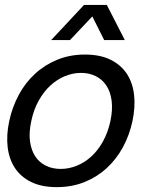

<svg xmlns="http://www.w3.org/2000/svg" viewBox="-20 -751 614 782"><path d="M17.6 -257.8Q29.8 -314.9 56.4 -364.5Q83 -414.1 122.6 -450.4Q162.1 -486.8 213.4 -507.8Q264.6 -528.8 326.2 -528.8Q387.7 -528.8 430.2 -507.8Q472.7 -486.8 496.6 -450.4Q520.5 -414.1 526.1 -364.5Q531.7 -314.9 519.5 -257.8Q507.3 -200.7 480.7 -151.6Q454.1 -102.5 414.8 -66.4Q375.5 -30.3 324.2 -9.5Q272.9 11.2 211.4 11.2Q149.9 11.2 107.4 -9.5Q64.9 -30.3 41 -66.4Q17.1 -102.5 11.2 -151.6Q5.4 -200.7 17.6 -257.8ZM107.4 -257.8Q97.2 -210.9 102.3 -174.6Q107.4 -138.2 124 -113.5Q140.6 -88.9 167.2 -75.9Q193.8 -63 227.1 -63Q260.3 -63 292.5 -75.9Q324.7 -88.9 351.8 -113.5Q378.9 -138.2 399.2 -174.6Q419.4 -210.9 429.7 -257.8Q439.5 -304.7 434.6 -341.3Q429.7 -377.9 413.1 -402.8Q396.5 -427.7 369.9 -440.9Q343.3 -454.1 310.1 -454.1Q276.9 -454.1 244.6 -440.9Q212.4 -427.7 185.3 -402.8Q158.2 -377.9 137.7 -341.3Q117.2 -304.7 107.4 -257.8ZM415 -731 488.3 -587.9H404.3L356 -684.1L265.1 -587.9H188.5L322.3 -731Z"/></svg>

Font: XB Khoramshahr
Style: Italic
Weight: 400
Italic angle: -12°
Designer: Behnam
Foundry: Irmug
Version: Version 8.005 2009